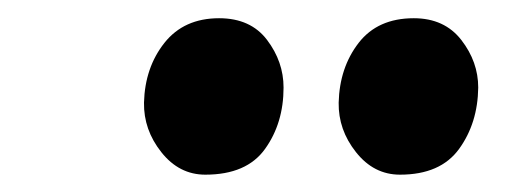

<svg xmlns="http://www.w3.org/2000/svg" viewBox="-20 -814 582 216"><path d="M211 -617.5Q181.5 -617.5 161.5 -642.8Q141.5 -668 142 -698.5Q143 -738 165 -765.8Q187 -793.5 226.5 -793.5Q262 -793.5 280.5 -769Q299 -744.5 299 -715.5Q299 -675.5 278.2 -646.5Q257.5 -617.5 211 -617.5ZM430 -617.5Q400.5 -617.5 380.5 -642.8Q360.5 -668 361 -698.5Q362 -738 383.5 -765.8Q405 -793.5 445.5 -793.5Q480 -793.5 499 -769Q518 -744.5 518 -715.5Q517.5 -675.5 496.5 -646.5Q475.5 -617.5 430 -617.5Z"/></svg>

Font: Merriweather 28pt Black
Style: Italic
Weight: 900
Italic angle: -7.8°
Version: Version 2.101